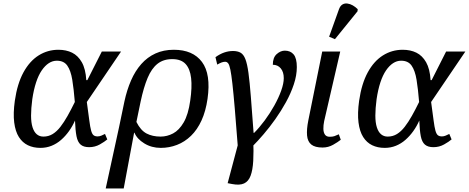

<svg xmlns="http://www.w3.org/2000/svg" viewBox="-20 -828 2657 1088"><path d="M209 10Q169 10 138 -5Q107 -20 87 -51.5Q67 -83 60.5 -134Q54 -185 64 -257Q78 -354 113 -418Q148 -482 199 -514Q250 -546 311 -546Q355 -546 388.5 -529.5Q422 -513 443.5 -475.5Q465 -438 469 -374H475L557 -536H666L472 -250Q481 -185 486 -146Q491 -107 496.5 -87.5Q502 -68 510.5 -61.5Q519 -55 533 -55Q544 -55 554.5 -59.5Q565 -64 575 -69L588 -38Q573 -25 545.5 -9.5Q518 6 485 6Q454 6 437 -8.5Q420 -23 413.5 -56Q407 -89 405 -145Q391 -113 371 -85Q351 -57 326.5 -35.5Q302 -14 272.5 -2Q243 10 209 10ZM226 -54Q255 -54 278.5 -68.5Q302 -83 322.5 -109.5Q343 -136 363 -171.5Q383 -207 404 -250Q398 -324 389.5 -376Q381 -428 361.5 -456Q342 -484 302 -484Q278 -484 256.5 -470Q235 -456 216.5 -429Q198 -402 184.5 -361Q171 -320 163 -266Q156 -213 156 -173Q156 -133 164.5 -106.5Q173 -80 188.5 -67Q204 -54 226 -54Z M685 -253Q699 -318 722.5 -372Q746 -426 780.5 -465Q815 -504 861 -525Q907 -546 965 -546Q1073 -546 1124.5 -477Q1176 -408 1156 -268Q1146 -198 1122 -145.5Q1098 -93 1062.5 -58.5Q1027 -24 983 -7Q939 10 891 10Q839 10 797.5 -15.5Q756 -41 742 -76H740L681 240H579L655 -109ZM890 -54Q927 -54 961 -72Q995 -90 1021 -134.5Q1047 -179 1058 -258Q1069 -333 1063 -385.5Q1057 -438 1031.5 -465.5Q1006 -493 956 -493Q906 -493 872.5 -466.5Q839 -440 816.5 -386.5Q794 -333 777 -253L753 -137Q777 -89 810.5 -71.5Q844 -54 890 -54Z M1296 215 1270 210 1332 -23 1415 -40Q1418 32 1415 84Q1412 136 1400 168Q1388 200 1363 211.5Q1338 223 1296 215ZM1201 -504Q1226 -522 1250.5 -530.5Q1275 -539 1300 -539Q1326 -539 1343 -529.5Q1360 -520 1370.5 -493Q1381 -466 1388 -414.5Q1395 -363 1401.5 -280Q1408 -197 1417 -75H1420Q1450 -105 1480 -145.5Q1510 -186 1534.5 -230Q1559 -274 1573.5 -314.5Q1588 -355 1588 -385Q1588 -420 1571 -440.5Q1554 -461 1526 -461Q1526 -502 1548 -521.5Q1570 -541 1594 -541Q1626 -541 1644 -519.5Q1662 -498 1662 -448Q1662 -401 1645 -350Q1628 -299 1600.5 -249Q1573 -199 1540 -152.5Q1507 -106 1473.5 -67Q1440 -28 1413 -1L1328 8Q1318 -124 1310.5 -212Q1303 -300 1297 -353Q1291 -406 1285.5 -433Q1280 -460 1273 -469Q1266 -478 1256 -478Q1246 -478 1235.5 -474Q1225 -470 1211 -462Z M1808 8Q1765 8 1744 -9Q1723 -26 1720 -60.5Q1717 -95 1727 -145L1806 -536H1908L1817 -142Q1812 -118 1812.5 -97.5Q1813 -77 1821.5 -65Q1830 -53 1848 -53Q1865 -53 1875 -56.5Q1885 -60 1900 -67L1911 -36Q1895 -23 1867.5 -7.5Q1840 8 1808 8ZM1878 -606 1845 -620 1901 -776Q1908 -795 1920.5 -802.5Q1933 -810 1948.5 -808Q1964 -806 1979 -797.5Q1994 -789 2007 -776L2006 -764Z M2160 10Q2120 10 2089 -5Q2058 -20 2038 -51.5Q2018 -83 2011.5 -134Q2005 -185 2015 -257Q2029 -354 2064 -418Q2099 -482 2150 -514Q2201 -546 2262 -546Q2306 -546 2339.5 -529.5Q2373 -513 2394.5 -475.5Q2416 -438 2420 -374H2426L2508 -536H2617L2423 -250Q2432 -185 2437 -146Q2442 -107 2447.5 -87.5Q2453 -68 2461.5 -61.5Q2470 -55 2484 -55Q2495 -55 2505.5 -59.5Q2516 -64 2526 -69L2539 -38Q2524 -25 2496.5 -9.5Q2469 6 2436 6Q2405 6 2388 -8.5Q2371 -23 2364.5 -56Q2358 -89 2356 -145Q2342 -113 2322 -85Q2302 -57 2277.5 -35.5Q2253 -14 2223.5 -2Q2194 10 2160 10ZM2177 -54Q2206 -54 2229.5 -68.5Q2253 -83 2273.5 -109.5Q2294 -136 2314 -171.5Q2334 -207 2355 -250Q2349 -324 2340.5 -376Q2332 -428 2312.5 -456Q2293 -484 2253 -484Q2229 -484 2207.5 -470Q2186 -456 2167.5 -429Q2149 -402 2135.5 -361Q2122 -320 2114 -266Q2107 -213 2107 -173Q2107 -133 2115.5 -106.5Q2124 -80 2139.5 -67Q2155 -54 2177 -54Z"/></svg>

Font: Noto Serif
Style: Italic
Weight: 400
Italic angle: -12°
Designer: Monotype Design Team
Foundry: Monotype Imaging Inc.
Version: Version 2.013